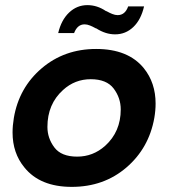

<svg xmlns="http://www.w3.org/2000/svg" viewBox="-20 -719 664 749"><path d="M281 -108Q343 -108 390 -150Q451 -205 451 -292Q451 -337 423.5 -373.5Q396 -410 334 -410Q272 -410 226 -368Q165 -313 165 -224Q165 -180 192 -144Q219 -108 281 -108ZM260 10Q136 10 75 -66Q29 -122 29 -202Q29 -229 34 -259Q54 -377 142.5 -452.5Q231 -528 355 -528Q480 -528 541 -453Q587 -396 587 -315Q587 -288 582 -259Q561 -141 473 -65.5Q385 10 260 10ZM429 -585Q392 -585 356 -608Q354 -608 348 -611.5Q342 -615 331 -619.5Q320 -624 310 -624Q282 -624 269 -590H207Q219 -641 249.5 -670Q280 -699 321 -699Q359 -699 393 -676Q395 -676 401 -672.5Q407 -669 418 -664.5Q429 -660 439 -660Q468 -660 480 -694H542Q530 -642 500 -613.5Q470 -585 429 -585Z"/></svg>

Font: YamahaIndonesia935. App
Style: Bold Italic
Weight: 700
Italic angle: -10°
Designer: Dalton Maag Ltd
Foundry: Dalton Maag Ltd
Version: Version 1.002; January 01, 2024; Regular/Italic